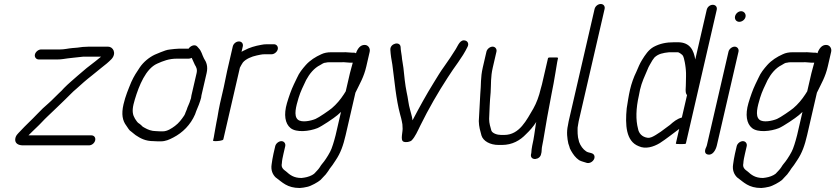

<svg xmlns="http://www.w3.org/2000/svg" viewBox="-20 -720 4172 959"><path d="M154.4 -448C151.4 -434.8 160.5 -423 173.7 -423H267.7C276.3 -423 285.1 -423.7 294.1 -425C326.9 -430.3 363.7 -433.1 395.9 -437H484.9L457.8 -415C443.9 -403.7 428.8 -392 412.7 -380C396.3 -366.7 381.4 -354 368 -342C343.5 -320.1 321.8 -302.6 299.6 -280C291.5 -270.7 283.2 -262.3 274.9 -255C258.8 -239.9 240.4 -219.9 223.3 -205C200.4 -185 187 -173 166.4 -151C137.9 -120.7 108.7 -94.9 80.3 -64C69.8 -52.6 57.3 -43.2 56 -24C54.7 -3.7 71.6 6 94.6 6H424.6C438.7 6 452.2 -5.3 455.4 -19C458.6 -32.7 450.2 -44 436.2 -44H122.2C137.4 -58.8 148.1 -70.1 162.2 -83C179.7 -98.9 199.2 -121.7 216.9 -138C244.2 -163.2 279.2 -198 305.5 -223C324.5 -240.7 340.8 -259.8 362 -277C386.9 -299.7 410.8 -321 439.2 -343L484.7 -380C508.2 -398.2 520.2 -407.8 537.1 -425C563.4 -454.2 545.1 -487 519.4 -487H424.4C417.8 -487 411 -486.7 404.2 -486C388.3 -486 383.1 -483.4 366.3 -482L341.8 -480C320.6 -478.3 302.4 -473 279.2 -473H185.2C172 -473 157.5 -461.2 154.4 -448Z M922.1 -477H875.1C861.9 -477 841.7 -474.2 830.2 -473C811.6 -471.3 801 -466 782 -459L753.2 -447C724.5 -433.4 696.6 -410.2 678.7 -384C662.5 -360.1 649.1 -339.8 635.6 -310C620.8 -273.7 606.6 -240.7 596.9 -199C585.4 -149.2 591.9 -117.2 611.2 -92C619.3 -81.5 624.2 -68.9 636.3 -62C643.2 -57.2 650.8 -49.4 657.4 -45C681.2 -29.3 705.5 -15 747.5 -15C756.6 -14.3 763.6 -14 768.2 -14H782.2C807.5 -14 825 -22.5 846.2 -33.5C892 -57.1 931.7 -96.3 954.4 -149L960.1 -165C966.7 -178.7 980.8 -215.5 984.6 -232C984.7 -235.3 985.2 -239 986.1 -243L1012 -355C1019.6 -388.3 1011.1 -409.6 998.8 -428C988.9 -447.1 987 -464.4 971.8 -480L964.7 -488C953.1 -500.3 931 -491.1 922.1 -477ZM931 -221C927.4 -205.2 915.7 -185.1 912.9 -173C910.9 -167 908.7 -161.7 906.2 -157C905.3 -153 903.2 -148.3 900 -143C886.7 -123.3 873.5 -105.5 854 -91C837.8 -78.9 815.7 -64 793.8 -64H779.8C775.1 -64 768.5 -64.3 760 -65C736.2 -65 718.2 -72.8 703.7 -81L693.1 -87L684.9 -95C680.5 -99 675.7 -102.7 670.5 -106C663.7 -111.4 659.7 -120 654.3 -127C643.3 -145.4 638.9 -164.3 646.9 -199C648.8 -207 651 -215.3 653.7 -224C674.6 -293.1 708 -376.5 764.8 -402C795 -415.5 823.5 -427 863.6 -427H922.6C927.2 -427 932.2 -428.3 937.5 -431C943.4 -418.9 947.3 -408.3 953.4 -396C960.1 -385.3 966.4 -374.1 962 -355L936.1 -243C935 -238.3 934.3 -233.7 933.9 -229C933.3 -226.3 932 -225.2 931 -221Z M1142.7 -488 1114.3 -365C1108.3 -339.1 1103.6 -310 1097.3 -283L1078.6 -202C1076.3 -192 1074.1 -181 1072 -169L1066.2 -135C1064.5 -125 1062.8 -116 1060.9 -108C1057.5 -93.3 1053.3 -61.8 1050.5 -50C1050.3 -46 1049.4 -40.7 1047.8 -34L1044.2 -18C1043.7 -16 1047.6 -15 1056 -15C1065 -15 1093.9 -16.9 1095.5 -24L1178.2 -382C1182 -389.9 1188.6 -401 1193.2 -408C1208 -425.8 1237.5 -437.8 1262.3 -443C1274.3 -445.3 1286.6 -449 1301.7 -449H1336.7C1349.9 -449 1364.4 -460.8 1367.4 -474C1370.5 -487.2 1361.4 -499 1348.2 -499H1313.2C1303.2 -499 1293.6 -498 1284.5 -496C1255.1 -490.9 1224.9 -482.1 1201.3 -469C1196.1 -467 1191.2 -464.3 1186.4 -461L1192.7 -488C1195.9 -502.1 1187.2 -513 1173.4 -513C1159.7 -513 1145.9 -502.1 1142.7 -488Z M1809.6 -388 1826.4 -461C1830.2 -477.3 1821 -491.7 1807.3 -495C1787.4 -498.3 1771.8 -487 1760.4 -461L1760 -459C1759.7 -457.7 1758.9 -456 1757.8 -454C1754.9 -456 1751.5 -457 1747.5 -457H1738.5C1725.7 -457 1708.1 -460.1 1696 -459H1634C1615.3 -459 1599 -456 1584.7 -449C1555.9 -436.1 1528.6 -418.9 1507.2 -395C1490.3 -375.7 1474.4 -356.5 1463.4 -331L1448 -299C1434.3 -270.5 1423.5 -238.7 1413.3 -205C1396.4 -147.1 1403.8 -102.7 1431.1 -80.5C1460.5 -56.6 1525.1 -64 1565.5 -80C1587.6 -89.4 1648 -129.9 1665.5 -145L1683.2 -161L1656.4 -45C1654.2 -35.7 1651.9 -27 1649.4 -19C1646.1 -4.8 1640.2 9.5 1635.7 23C1629.6 40.2 1609 72.9 1598.5 86.5C1591 96.3 1583.5 104.2 1577.5 115C1569.8 127.1 1558.3 137.5 1548.8 148C1537.4 157.3 1516.1 164.8 1500.4 167L1486 169C1446.9 169 1427.8 153.4 1408.6 136C1397 127.5 1382.8 117.8 1387.8 96C1388.6 80.7 1391.7 66.4 1395.9 48L1404.7 10C1407.7 -3.2 1398.7 -15 1385.5 -15C1372.3 -15 1357.7 -3.2 1354.7 10L1345.9 48C1341.5 67.1 1339.2 84 1336.7 101C1332 130.5 1342.2 151.8 1356.7 166C1389.9 190.3 1413.9 219 1477.4 219L1495.9 217C1502.2 215.7 1508.9 214.3 1515.8 213C1533.4 209.2 1568.6 189.8 1580.7 179L1607.1 151C1611.9 145 1616.2 139 1620.3 133L1626.6 123C1638.7 107.9 1642.6 102 1656.3 81C1681.1 44.6 1694.6 6.1 1706.4 -45L1755.3 -257C1778 -304.1 1797.2 -334.5 1809.6 -388ZM1727.7 -354 1706.9 -264C1702.9 -258 1699.7 -253 1697.5 -249C1680.7 -223.1 1660.3 -198.9 1637.4 -179.5C1625.6 -169.5 1572.2 -132.6 1556.1 -126C1533 -116.4 1486.8 -106.2 1467.8 -122.5C1445.4 -141.7 1458.9 -189.3 1471.3 -231C1481.3 -264 1495.3 -290.9 1508.9 -320C1526 -351.8 1549.1 -380.2 1579.2 -395C1589.7 -400.6 1596 -407 1607 -407C1611.9 -408.3 1617.1 -409 1622.4 -409H1686.4C1697.9 -410.6 1714.5 -407 1727 -407H1742C1738 -389.9 1732.3 -374 1727.7 -354Z M1929.7 -471C1931.1 -446.6 1935.3 -420.2 1939.7 -397C1950.7 -313.8 1958.1 -224.5 1978.4 -149L1983.8 -129C1985.4 -121 1989 -107.4 1989.9 -99L1990.6 -85C1994.1 -64.3 1977.4 -20.2 1995.4 -12.5C2007.7 -7.2 2028.5 -11.4 2036.4 -19C2053.6 -36.5 2066.1 -65.8 2079.5 -93C2120.7 -176.8 2168.3 -259.1 2217.1 -334C2248.9 -385.3 2288.3 -430.1 2315.2 -486C2323.3 -501.3 2315.8 -513.6 2305.4 -517C2278.3 -525.7 2268 -492.9 2256.7 -475C2238.1 -445.6 2219.5 -416.7 2198.6 -388C2179.2 -361.5 2166.2 -339 2146.4 -307C2108.6 -246.1 2074.8 -184.4 2040.5 -119C2039.6 -127.7 2036.5 -143.4 2033.9 -151L2028.5 -171C2020.1 -198.3 2018.1 -230.6 2011 -260C2003.6 -296 1998.9 -342.6 1995 -381C1991.8 -408 1988.4 -416.5 1986.6 -440C1984.4 -457.6 1981.6 -467.6 1981 -485C1978.8 -515.8 1927.5 -503.7 1929.7 -471Z M2409.7 -462 2391.4 -383C2379.3 -330.5 2383.8 -298.9 2378.9 -251C2376.1 -206.4 2374.4 -158.7 2371.5 -115C2372.1 -86.6 2378.7 -66 2384.9 -43C2393.7 -15.2 2427.9 4 2470.1 4H2487.1C2538.9 4 2578.1 -18.9 2607.5 -50C2626.4 -68 2643.5 -87.1 2658.6 -111L2656.8 -103C2648.9 -52.8 2648.2 -35.7 2638.4 7C2635.1 21.2 2634.9 31.6 2633.8 44L2632 52C2627.8 84.4 2678.8 79.7 2682.9 48L2684.8 40C2686.1 28.9 2685.3 20.5 2688.4 7C2690.2 -1 2691.9 -9.7 2693.4 -19C2704.2 -86.7 2720.6 -177.6 2734.7 -250C2738.9 -268 2740.8 -284.9 2745 -303C2747.6 -320.3 2750.6 -337.7 2754 -355C2758.6 -379.6 2761.5 -405 2766.6 -427L2767.3 -430C2767.9 -432.7 2759.8 -433.7 2743 -433C2726.5 -433.7 2717.9 -432.7 2717.3 -430L2686.8 -298C2685.3 -291.3 2683.2 -284 2680.7 -276C2672.5 -240.3 2659.8 -205.8 2644.1 -178C2610.5 -121.6 2575.5 -46 2498.6 -46H2482.6C2462.7 -46 2440.1 -54.2 2434.5 -67C2429.4 -86 2423.1 -103.3 2423.1 -126C2424.9 -167.4 2426.2 -214.2 2430.6 -258C2433.5 -303 2430 -333.7 2441.4 -383L2459.7 -462C2462.7 -475.2 2453.6 -487 2440.4 -487C2427.2 -487 2412.7 -475.2 2409.7 -462Z M2949.8 -675 2820.3 -114C2818.8 -107.3 2817.6 -100.7 2816.7 -94C2808.8 -59.7 2813.3 -28.3 2818.7 -3L2823.5 11C2824.6 17.7 2827.6 25 2832.4 33C2843.8 52.4 2854.2 67.2 2872.5 80C2885.2 87.1 2898 88.8 2912.3 94C2933 98.3 2956.3 75 2948.1 56C2941.7 41.3 2920.7 45.1 2907.7 36C2891.7 25.5 2879.5 8 2872.5 -11L2869 -26C2866.2 -33.6 2866.6 -43.6 2865.2 -53L2864.9 -69C2864.4 -78 2865 -86.7 2867.6 -98C2868 -102.7 2868.9 -108 2870.3 -114L2999.8 -675C3003.1 -689.1 2994.3 -700 2980.6 -700C2966.9 -700 2953.1 -689.1 2949.8 -675Z M3428.8 -103 3372.3 -75 3356.4 -6C3354.9 0.4 3404.7 1.5 3405.7 -3ZM3406.4 -6 3559.9 -671C3563.2 -685.3 3554.3 -696 3540.2 -696C3526 -696 3513.2 -685.3 3509.9 -671L3452.7 -423C3445.2 -467.3 3427.8 -509 3365.5 -509H3348.5C3306.8 -509 3276.2 -502.3 3245.2 -486C3219.1 -471.7 3202 -445.1 3186.5 -420C3175.2 -401.8 3167.8 -383 3158.3 -361C3145.5 -335.5 3133.8 -302.5 3126.8 -272C3119.5 -240.4 3115.3 -209.4 3110.3 -179C3102.3 -96.3 3106.2 -14.7 3169.7 10C3204.2 26.4 3243.9 13.6 3275.2 -5C3309.2 -26.8 3340.7 -52.8 3372.5 -76L3355.7 -3C3354.7 1.3 3404.8 0.7 3406.4 -6ZM3411.6 -245 3385.7 -133C3361.2 -126.4 3343.9 -111.7 3326.2 -96L3304.5 -80C3290.3 -68.5 3271.1 -55.3 3255.6 -46C3243 -38.7 3228.6 -29.4 3213.4 -32C3187 -35.9 3170.6 -54.2 3166.8 -77C3155 -120.6 3156.1 -177.9 3171.1 -243C3172.7 -253 3174.6 -262.7 3176.8 -272C3185.5 -309.6 3200.5 -341 3213.9 -372C3220.2 -389.9 3230.9 -403.8 3238.7 -419L3249 -433C3268.7 -451.6 3291.6 -455.7 3322 -459H3367C3372.8 -457.4 3386.6 -447.8 3388.7 -445C3396.2 -435.3 3396.9 -422.1 3400.4 -409C3402.7 -400.5 3402.6 -392 3404.4 -383L3405.6 -371C3407.6 -351.6 3406.1 -328.2 3405.9 -307C3406.9 -287.6 3399.6 -256.7 3411.6 -245Z M3618.7 -462 3510.6 6C3510 8.7 3509.1 11.3 3507.8 14C3498.6 31.7 3498.6 47.4 3514.1 51.5C3539.4 58.2 3555.3 29 3560.6 6L3668.7 -462C3671.7 -475.2 3662.6 -487 3649.4 -487C3636.2 -487 3621.7 -475.2 3618.7 -462ZM3651.4 -638.5C3648 -623.7 3657.8 -611 3672.6 -611C3686.4 -611 3700.5 -621.6 3703.7 -635.5C3707.2 -650.6 3696.1 -664 3681.8 -664C3667.9 -664 3654.6 -652.4 3651.4 -638.5Z M4114.6 -388 4131.4 -461C4135.2 -477.3 4126 -491.7 4112.3 -495C4092.4 -498.3 4076.8 -487 4065.4 -461L4065 -459C4064.7 -457.7 4063.9 -456 4062.8 -454C4059.9 -456 4056.5 -457 4052.5 -457H4043.5C4030.7 -457 4013.1 -460.1 4001 -459H3939C3920.3 -459 3904 -456 3889.7 -449C3860.9 -436.1 3833.6 -418.9 3812.2 -395C3795.3 -375.7 3779.4 -356.5 3768.4 -331L3753 -299C3739.3 -270.5 3728.5 -238.7 3718.3 -205C3701.4 -147.1 3708.8 -102.7 3736.1 -80.5C3765.5 -56.6 3830.1 -64 3870.5 -80C3892.6 -89.4 3953 -129.9 3970.5 -145L3988.2 -161L3961.4 -45C3959.2 -35.7 3956.9 -27 3954.4 -19C3951.1 -4.8 3945.2 9.5 3940.7 23C3934.6 40.2 3914 72.9 3903.5 86.5C3896 96.3 3888.5 104.2 3882.5 115C3874.8 127.1 3863.3 137.5 3853.8 148C3842.4 157.3 3821.1 164.8 3805.4 167L3791 169C3751.9 169 3732.8 153.4 3713.6 136C3702 127.5 3687.8 117.8 3692.8 96C3693.6 80.7 3696.7 66.4 3700.9 48L3709.7 10C3712.7 -3.2 3703.7 -15 3690.5 -15C3677.3 -15 3662.7 -3.2 3659.7 10L3650.9 48C3646.5 67.1 3644.2 84 3641.7 101C3637 130.5 3647.2 151.8 3661.7 166C3694.9 190.3 3718.9 219 3782.4 219L3800.9 217C3807.2 215.7 3813.9 214.3 3820.8 213C3838.4 209.2 3873.6 189.8 3885.7 179L3912.1 151C3916.9 145 3921.2 139 3925.3 133L3931.6 123C3943.7 107.9 3947.6 102 3961.3 81C3986.1 44.6 3999.6 6.1 4011.4 -45L4060.3 -257C4083 -304.1 4102.2 -334.5 4114.6 -388ZM4032.7 -354 4011.9 -264C4007.9 -258 4004.7 -253 4002.5 -249C3985.7 -223.1 3965.3 -198.9 3942.4 -179.5C3930.6 -169.5 3877.2 -132.6 3861.1 -126C3838 -116.4 3791.8 -106.2 3772.8 -122.5C3750.4 -141.7 3763.9 -189.3 3776.3 -231C3786.3 -264 3800.3 -290.9 3813.9 -320C3831 -351.8 3854.1 -380.2 3884.2 -395C3894.7 -400.6 3901 -407 3912 -407C3916.9 -408.3 3922.1 -409 3927.4 -409H3991.4C4002.9 -410.6 4019.5 -407 4032 -407H4047C4043 -389.9 4037.3 -374 4032.7 -354Z"/></svg>

Font: HoneyBee
Style: BookIt
Weight: 300
Foundry: Cannot Into Space Fonts
Version: Version 0.89